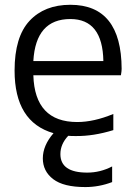

<svg xmlns="http://www.w3.org/2000/svg" viewBox="-20 -550 564 790"><path d="M331.1 219.7Q241.2 219.7 198.7 187Q156.2 154.3 156.2 101.6Q156.2 48.8 200.2 -2Q40 -47.9 40 -259.8Q40 -398.4 101.6 -464.4Q163.1 -530.3 269.5 -530.3Q479.5 -530.3 480.5 -266.6Q480.5 -257.8 477.5 -240.2H117.2Q123 -47.9 297.9 -47.9Q366.2 -47.9 446.3 -81.1V-14.6Q364.3 10.7 291 9.8Q271.5 9.8 260.7 8.8Q228.5 43 228.5 84Q228.5 160.2 338.9 160.2Q392.6 160.2 441.4 134.8V199.2Q387.7 219.7 331.1 219.7ZM117.2 -298.8H405.3Q402.3 -471.7 269.5 -471.7Q127 -471.7 117.2 -298.8Z"/></svg>

Font: Mgen+ 1c regular
Style: Regular
Weight: 400
Designer: [Source Han Sans]
Ryoko NISHIZUKA  (kana & ideographs); Paul D. Hunt (Latin, Greek & Cyrillic); Wenlong ZHANG  (bopomofo
Version: Version 1.059.20150602